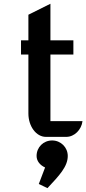

<svg xmlns="http://www.w3.org/2000/svg" viewBox="-20 -725 457 1017"><path d="M130.4 -124C130.4 -55.7 171.9 0 223.1 0H331.1C374 0 411.6 -37.6 417 -83.5H247.1V-436H368.7V-511.2H247.1V-705.1L130.4 -647V-511.2H91.3V-436H130.4ZM173.8 101.1C173.8 127.9 191.9 149.9 218.8 162.1L185.5 249.5L231.4 271.5C293.5 205.1 338.9 157.7 338.9 101.1C338.9 55.2 301.8 19 256.3 19C209.5 19 173.8 55.2 173.8 101.1Z"/></svg>

Font: Atomic Age
Style: Regular
Weight: 400
Designer: James Grieshaber
Foundry: James Grieshaber
Version: Version 1.002